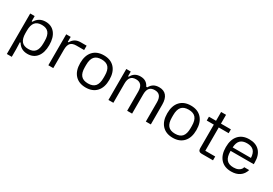

<svg xmlns="http://www.w3.org/2000/svg" viewBox="38 -1694 4075 2867"><g transform="rotate(30 2076.0 -261.0)"><path d="M86 -534H163V-444H176Q234 -544 349 -544Q452 -544 510.5 -471Q569 -398 569 -267Q569 -136 510.5 -63Q452 10 349 10Q235 10 180 -85H167Q171 -31 171 31V164H86ZM325 -60Q404 -60 441.5 -105.5Q479 -151 479 -246V-288Q479 -383 441.5 -428.5Q404 -474 325 -474Q246 -474 208.5 -428.5Q171 -383 171 -288V-246Q171 -151 208.5 -105.5Q246 -60 325 -60Z M707 -534H784V-448H797Q822 -494 860.5 -516.5Q899 -539 956 -539H1056V-464H923Q854 -464 823 -429.5Q792 -395 792 -317V0H707Z M1102 -267Q1102 -399 1168.5 -471.5Q1235 -544 1354 -544Q1472 -544 1538.5 -471.5Q1605 -399 1605 -267Q1605 -135 1538.5 -62.5Q1472 10 1354 10Q1235 10 1168.5 -62.5Q1102 -135 1102 -267ZM1354 -60Q1437 -60 1476 -105.5Q1515 -151 1515 -247V-287Q1515 -383 1476 -428.5Q1437 -474 1354 -474Q1271 -474 1232 -428.5Q1193 -383 1193 -287V-247Q1193 -151 1232 -105.5Q1271 -60 1354 -60Z M1947 -474Q1886 -474 1857 -438.5Q1828 -403 1828 -331V0H1743V-534H1820V-453H1833Q1879 -544 1985 -544Q2039 -544 2075.5 -521Q2112 -498 2133 -453H2151Q2176 -499 2213.5 -521.5Q2251 -544 2307 -544Q2389 -544 2431.5 -492.5Q2474 -441 2474 -341V0H2388V-331Q2388 -403 2359 -438.5Q2330 -474 2270 -474Q2209 -474 2180 -438.5Q2151 -403 2151 -331V0H2066V-331Q2066 -474 1947 -474Z M2603 -267Q2603 -399 2669.5 -471.5Q2736 -544 2855 -544Q2973 -544 3039.5 -471.5Q3106 -399 3106 -267Q3106 -135 3039.5 -62.5Q2973 10 2855 10Q2736 10 2669.5 -62.5Q2603 -135 2603 -267ZM2855 -60Q2938 -60 2977 -105.5Q3016 -151 3016 -247V-287Q3016 -383 2977 -428.5Q2938 -474 2855 -474Q2772 -474 2733 -428.5Q2694 -383 2694 -287V-247Q2694 -151 2733 -105.5Q2772 -60 2855 -60Z M3290 -59V-468H3168V-534H3290V-686H3375V-534H3546V-468H3375V-66H3546V0H3348Q3320 0 3305 -15Q3290 -30 3290 -59Z M3613 -267Q3613 -399 3678.5 -471.5Q3744 -544 3861 -544Q3976 -544 4039 -477Q4102 -410 4102 -287V-254H3703V-247Q3703 -151 3741.5 -105.5Q3780 -60 3861 -60Q3910 -60 3941 -75Q3972 -90 3986 -109.5Q4000 -129 4000 -143V-144H4087Q4064 -69 4006.5 -29.5Q3949 10 3861 10Q3744 10 3678.5 -62.5Q3613 -135 3613 -267ZM4019 -314Q4015 -397 3976.5 -436Q3938 -475 3861 -475Q3785 -475 3746.5 -436Q3708 -397 3704 -314Z"/></g></svg>

Font: Mozilla Text BETA
Style: Regular
Weight: 400
Designer: Studio DRAMA
Foundry: Studio DRAMA
Version: Version 0.100